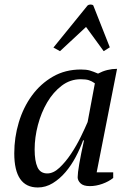

<svg xmlns="http://www.w3.org/2000/svg" viewBox="-20 -816 575 848"><path d="M189 -50Q216 -50 243 -75.5Q270 -101 294 -137Q318 -173 337 -212Q356 -251 367 -277L399 -448Q385 -458 372 -462Q359 -466 336 -466Q290 -466 252.5 -437.5Q215 -409 188.5 -364Q162 -319 147.5 -264Q133 -209 133 -156Q133 -105 145.5 -77.5Q158 -50 189 -50ZM347 -196Q334 -160 314.5 -123Q295 -86 269.5 -56Q244 -26 213 -7Q182 12 147 12Q43 12 43 -139Q43 -209 63 -275.5Q83 -342 121 -394Q159 -446 213.5 -477.5Q268 -509 337 -509Q362 -509 377 -504.5Q392 -500 413 -491Q453 -512 497 -512L407 -55H480V-30Q460 -14 432 -4Q404 6 377 6Q348 6 335.5 -6.5Q323 -19 323 -33Q323 -51 330 -92Q337 -133 351 -196ZM245 -590 216 -606 367 -792Q372 -796 380 -796Q388 -796 392 -792L465 -607L438 -590L360 -697Z"/></svg>

Font: PTSerifItalic
Style: Italic
Weight: 400
Italic angle: -12°
Designer: A.Korolkova, O.Umpeleva, V.Yefimov
Foundry: ParaType Ltd
Version: Version 1.000W OFL